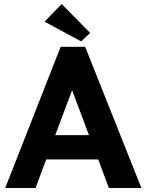

<svg xmlns="http://www.w3.org/2000/svg" viewBox="-20 -936 730 956"><path d="M282 -703H404L684 0H522L469 -142H210L157 0H6ZM255 -263H423L339 -487ZM429 -772 384 -730 202 -828 287 -916Z"/></svg>

Font: Tilda Sans Extra Bold
Style: Regular
Weight: 800
Designer: ParaType Ltd
Foundry: ParaType Ltd
Version: Version 1.009